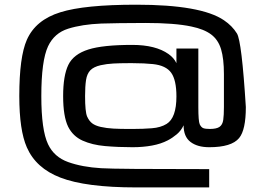

<svg xmlns="http://www.w3.org/2000/svg" viewBox="-20 -692 1134 821"><path d="M562.5 109.4Q346.7 109.4 238.3 67.4Q133.8 27.3 94.7 -62Q62.5 -135.3 62.5 -281.2Q62.5 -448.2 94.7 -521.5Q132.3 -606.9 238.3 -639.6Q340.8 -671.9 562.5 -671.9Q839.8 -671.9 937.5 -605.5Q973.1 -581.5 993.2 -548.8Q1013.7 -515.6 1031.2 -234.4Q1031.2 -136.2 1002.4 -101.6Q970.2 -62.5 874.5 -62.5Q824.2 -62.5 794.7 -85Q765.1 -107.4 765.1 -156.2Q754.4 -133.3 736.1 -117.9Q717.8 -102.5 697.3 -91.8Q668.5 -76.7 629.9 -69.6Q591.3 -62.5 546.9 -62.5Q484.9 -62.5 429.4 -67.4Q374 -72.3 333 -90.8Q292 -109.4 271.5 -149.9Q250 -193.8 250 -281.2Q250 -368.7 272.2 -414.6Q294.4 -460.4 358.4 -480.5Q419.9 -500 545.4 -500Q645.5 -500 700.7 -460.9Q724.1 -444.3 734.4 -421.9V-484.4H828.1V-234.4Q828.1 -173.8 834 -160.6Q840.3 -147.5 849.4 -144Q858.4 -140.6 877 -140.6Q906.2 -140.6 918.9 -149.7Q931.6 -158.7 934.6 -179.2Q937.5 -199.7 937.5 -234.4V-375Q937.5 -440.9 925.3 -481.4Q913.1 -522 882.8 -544.7Q852.5 -567.4 798.3 -578.6Q727.5 -593.8 601.6 -593.8Q539.1 -593.8 491.9 -593Q444.8 -592.3 413.1 -591.3Q330.6 -587.9 271.5 -569.3Q212.4 -550.8 185.5 -494.1Q156.7 -432.6 156.7 -281.2Q156.7 -135.7 185.5 -75.2Q211.4 -20.5 271.5 1Q331.5 22.5 413.1 27.3Q444.8 29.3 560.3 30.3Q675.8 31.2 874.5 31.2V109.4ZM528.3 -140.6H548.3Q591.8 -140.6 629.4 -143.6Q667 -146.5 692.4 -162.1Q734.4 -188 734.4 -279.8Q734.4 -349.1 712.2 -380.6Q689.9 -412.1 633.8 -418Q615.7 -419.9 594.2 -420.9Q572.8 -421.9 548.3 -421.9H527.3Q493.2 -421.9 464.6 -420.4Q436 -418.9 410.2 -413.1Q380.4 -406.2 366.2 -391.4Q352.1 -376.5 347.9 -349.9Q343.8 -323.2 343.8 -281.2Q343.8 -213.9 352.5 -193.8Q361.3 -174.3 374.3 -164.6Q387.2 -154.8 410.2 -149.4Q436 -143.6 465.1 -142.1Q494.1 -140.6 528.3 -140.6Z"/></svg>

Font: Michroma
Style: Regular
Weight: 400
Designer: Vernon Adams
Foundry: Vernon Adams
Version: Version 1.100; ttfautohint (v1.8.4.7-5d5b);gftools[0.9.29]